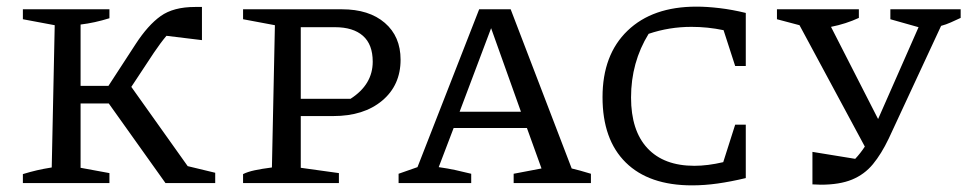

<svg xmlns="http://www.w3.org/2000/svg" viewBox="-20 -552 2927 579"><path d="M49 0V-27Q72 -34 91.5 -38.5Q111 -43 136 -47L145 -476L49 -494V-524H310V-497Q265 -483 223 -478V-293H307L389 -419Q426 -476 464.5 -503.5Q503 -531 568 -531Q576 -531 589 -531V-431L482 -444Q465 -424 444 -393L376 -290L546 -51L629 -31V0H479L308 -240H223V-46L310 -30V0Z M1011 -524Q1093 -524 1140.5 -483Q1188 -442 1188 -372Q1188 -295 1132.5 -248.5Q1077 -202 985 -202H887V-46L1002 -30V0H713V-27Q727 -34 748 -38.5Q769 -43 800 -47L809 -476L713 -494V-524ZM990 -470H887V-254H1037Q1104 -297 1104 -366Q1104 -418 1074.5 -444Q1045 -470 990 -470Z M1704 -44Q1720 -40 1729.5 -37.5Q1739 -35 1762 -28V0H1529V-28L1613 -44L1569 -166H1348L1303 -48Q1331 -44 1354 -39Q1377 -34 1401 -28V0H1182V-28L1239 -48L1425 -524H1520ZM1366 -215H1551L1461 -467Z M2067 7Q1937 7 1867 -62Q1797 -131 1797 -259Q1797 -387 1872.5 -459.5Q1948 -532 2080 -532Q2112 -532 2150 -527.5Q2188 -523 2229 -513V-353H2197L2162 -461Q2138 -466 2114 -468.5Q2090 -471 2065 -471Q1998 -471 1936 -450Q1883 -364 1883 -258Q1883 -158 1932.5 -105Q1982 -52 2074 -52Q2114 -52 2161 -63L2197 -176H2229V-15Q2183 -4 2143.5 1.5Q2104 7 2067 7Z M2430 4V-94L2559 -73Q2575 -90 2588 -110L2391 -476L2323 -494V-524H2570V-498Q2531 -480 2486 -471L2628 -193L2750 -470L2665 -494V-524H2877V-498Q2862 -491 2847.5 -484.5Q2833 -478 2818 -474L2660 -134Q2638 -88 2612.5 -57Q2587 -26 2549.5 -10.5Q2512 5 2455 5Q2449 5 2443 4.5Q2437 4 2430 4Z"/></svg>

Font: Piazzolla SC
Style: Regular
Weight: 400
Designer: Juan Pablo del Peral
Foundry: Huerta Tipografica
Version: Version 1.330